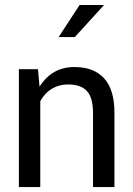

<svg xmlns="http://www.w3.org/2000/svg" viewBox="-20 -755 537 775"><path d="M56.2 -475.6H133.3L139.6 -404.8Q189 -484.4 280.8 -484.4Q358.9 -484.4 400.4 -438.7Q441.9 -393.1 441.9 -300.3V0H355.5V-298.3Q355.5 -360.4 331.1 -387.2Q306.6 -414.1 254.9 -414.1Q217.8 -414.1 189 -396.5Q160.2 -378.9 142.6 -346.7V0H56.2ZM216.8 -605.5 301.3 -734.9H399.9L282.2 -605.5Z"/></svg>

Font: Yantramanav
Style: Regular
Weight: 400
Version: Version 1.001;PS 1.0;hotconv 1.0.72;makeotf.lib2.5.5900; ttf